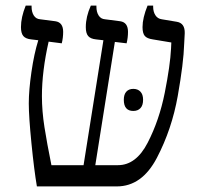

<svg xmlns="http://www.w3.org/2000/svg" viewBox="-20 -667 727 687"><path d="M641 -548 639 -510Q637 -442 616 -323.5Q595 -205 541.5 -102.5Q488 0 398 0H112Q102 -59 92.5 -154.5Q83 -250 83 -297Q83 -344 92.5 -409.5Q102 -475 117 -523L92 -526Q72 -528 63.5 -538Q55 -548 55 -570Q55 -605 72 -647H93V-643Q93 -624 101 -611.5Q109 -599 124 -598L178 -591Q206 -587 206 -553Q206 -532 201 -512L154 -518Q130 -412 130 -323Q130 -270 139 -212.5Q148 -155 164 -76H279L350 -523L324 -526Q304 -528 295.5 -538Q287 -548 287 -570Q287 -607 305 -647H325V-643Q325 -624 333 -611.5Q341 -599 356 -598L410 -591Q438 -587 438 -553Q438 -532 433 -512L391 -517L321 -76H402Q467 -76 508.5 -156.5Q550 -237 569.5 -335Q589 -433 592 -493L593 -515L527 -526Q506 -529 498 -538.5Q490 -548 490 -570Q490 -603 508 -647H528V-643Q528 -625 536 -612.5Q544 -600 559 -598L613 -589Q642 -584 641 -548ZM457 -349Q473 -349 482.5 -339Q492 -329 492 -310Q492 -290 482.5 -280Q473 -270 457 -270Q423 -270 423 -310Q423 -329 432 -339Q441 -349 457 -349Z"/></svg>

Font: Noto Serif Hebrew Light
Style: Regular
Weight: 300
Designer: Monotype Design Team
Foundry: Monotype Imaging Inc.
Version: Version 1.000